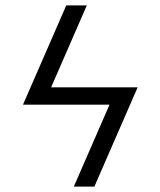

<svg xmlns="http://www.w3.org/2000/svg" viewBox="-20 -690 590 710"><path d="M329 0H253L385 -303H65L225 -670H301L169 -367H489Z"/></svg>

Font: Lode
Style: Italic
Weight: 400
Italic angle: -11°
Monospace: yes
Designer: Belleve Invis
Foundry: Belleve Invis
Version: Version 29.2.0; ttfautohint (v1.8.3)